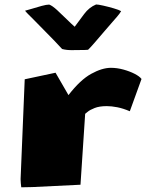

<svg xmlns="http://www.w3.org/2000/svg" viewBox="-20 -816 657 842"><path d="M73.2 5.4Q72.3 -2.9 71.3 -12Q70.3 -21 70.3 -30.3L88.4 -468.3L223.6 -497.1L280.3 -398.9Q332 -465.8 379.9 -492.2Q427.7 -518.6 466.3 -518.6Q493.2 -518.6 521 -511Q548.8 -503.4 570.6 -492.2Q592.3 -481 600.6 -469.7L549.3 -328.1Q519.5 -340.8 494.1 -345.7Q468.8 -350.6 448.2 -350.6Q416 -350.6 395 -342.3Q374 -334 364 -325.4Q354 -316.9 353.5 -316.9L333 -5.9L121.6 4.4ZM339.8 -596.7Q320.3 -596.7 296.4 -596.2Q272.5 -595.7 252.4 -601.1Q235.8 -618.7 220.2 -635.5Q204.6 -652.3 187.5 -668.9L127 -730.5Q116.2 -741.7 106.7 -750.7Q97.2 -759.8 89.8 -769Q99.1 -771 119.9 -777.6Q140.6 -784.2 162.4 -790Q184.1 -795.9 195.8 -795.9Q209.5 -791 230.2 -772Q251 -752.9 272.2 -731.9Q293.5 -710.9 307.6 -698.7Q327.6 -725.6 349.1 -754.6Q370.6 -783.7 401.4 -796.4Q410.2 -796.4 433.1 -791.3Q456.1 -786.1 479.2 -779.3Q502.4 -772.5 511.2 -767.1Q505.9 -757.3 493.7 -743.2Q481.4 -729 474.1 -720.7Q458 -702.6 436.3 -677Q414.6 -651.4 395.3 -629.2Q376 -606.9 366.2 -597.7Q359.9 -597.2 353.3 -596.9Q346.7 -596.7 339.8 -596.7Z"/></svg>

Font: Seymour One
Style: Regular
Weight: 400
Designer: Vernon Adams
Foundry: Vernon Adams
Version: Version 1.100; ttfautohint (v1.8.4.7-5d5b);gftools[0.9.33]